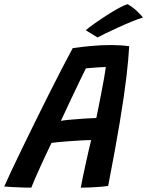

<svg xmlns="http://www.w3.org/2000/svg" viewBox="-62 -880 696 908"><path d="M86 7.5Q72 7.5 47.2 6.8Q22.5 6 -2.2 4.8Q-27 3.5 -42 2Q-30 -25.5 -7.8 -72.8Q14.5 -120 43.2 -179.2Q72 -238.5 104 -303.5Q136 -368.5 168.2 -432.8Q200.5 -497 229.8 -553.8Q259 -610.5 282 -652.5Q320.5 -658 368.5 -662.5Q416.5 -667 462.5 -667Q508 -667 549 -661.5Q546 -603 535.8 -515.8Q525.5 -428.5 504.5 -302.2Q483.5 -176 449.5 -0.5Q435.5 1.5 412.2 3.5Q389 5.5 364.2 6.5Q339.5 7.5 320 7.5Q323 -10.5 329.2 -40Q335.5 -69.5 342.8 -103Q350 -136.5 357 -167Q364 -197.5 369 -217.5Q349 -217.5 320.2 -215.8Q291.5 -214 262.5 -212Q233.5 -210 211.2 -207.8Q189 -205.5 181.5 -204Q152.5 -144 125.8 -85Q99 -26 86 7.5ZM226 -308.5Q242.5 -311.5 273.2 -314.2Q304 -317 337 -319.2Q370 -321.5 393.5 -322Q396.5 -336 403 -368.5Q409.5 -401 417 -439.5Q424.5 -478 430.5 -512Q436.5 -546 438.5 -563Q428 -563 408.2 -561.8Q388.5 -560.5 370 -559Q351.5 -557.5 344 -556.5Q335 -539 316 -499.2Q297 -459.5 273 -409Q249 -358.5 226 -308.5ZM542 -860Q567 -845.5 587.8 -825.5Q608.5 -805.5 614 -797Q594.5 -791.5 563.8 -779Q533 -766.5 500 -751.5Q467 -736.5 439.5 -723.2Q412 -710 399 -703L343.5 -737Q359 -750.5 386.8 -770Q414.5 -789.5 445.2 -809.2Q476 -829 502.5 -843.2Q529 -857.5 542 -860Z"/></svg>

Font: Grandstander Medium
Style: Italic
Weight: 500
Italic angle: -15°
Designer: Tyler Finck
Foundry: Etcetera Type Co
Version: Version 1.200; ttfautohint (v1.8.3)